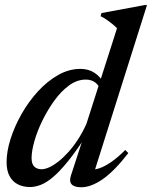

<svg xmlns="http://www.w3.org/2000/svg" viewBox="-20 -742 611 772"><path d="M385.5 -377Q378 -399 362.8 -410.5Q347.5 -422 324.5 -422Q290.5 -422 258.5 -399Q226.5 -376 199.2 -338.5Q172 -301 151 -258.2Q130 -215.5 118.5 -175.2Q107 -135 107 -106.5Q107 -82.5 118 -72Q129 -61.5 147.5 -61.5Q160.5 -61.5 177.8 -69.2Q195 -77 214.5 -92.2Q234 -107.5 254.2 -129.8Q274.5 -152 293.2 -180.8Q312 -209.5 327.5 -244L450.5 -628.5Q441.5 -637.5 431.5 -645.8Q421.5 -654 410 -662Q398.5 -670 384.5 -677L388 -689.5L561 -721.5H571L355 -38L339.5 -60.5Q356.5 -58 378.8 -65.2Q401 -72.5 427.5 -90.8Q454 -109 483.5 -139L496 -126.5Q438.5 -52.5 392 -20.8Q345.5 11 306.5 11Q279 11 268.2 -0.8Q257.5 -12.5 265 -35.5L319 -201H329.5Q288 -136.5 254.5 -95Q221 -53.5 194.2 -30.8Q167.5 -8 144.5 1Q121.5 10 101 10Q73 10 51.8 -0.8Q30.5 -11.5 18.5 -33.8Q6.5 -56 6.5 -90Q6.5 -133 22.5 -183.5Q38.5 -234 66.8 -283.8Q95 -333.5 132.5 -374.5Q170 -415.5 213.5 -440.2Q257 -465 303.5 -465Q335 -465 358.8 -450Q382.5 -435 401 -403.5Z"/></svg>

Font: Newsreader 36pt Medium
Style: Italic
Weight: 500
Italic angle: -17°
Designer: Hugues Gentile
Foundry: Production Type
Version: Version 1.003